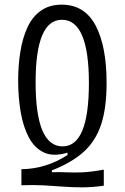

<svg xmlns="http://www.w3.org/2000/svg" viewBox="-20 -692 535 825"><path d="M426 106Q375 113 333.5 113Q292 113 252 110Q212 107 168.5 104.5Q125 102 72 104V35Q178 34 270 -26V-36Q210 -18 169.5 -36.5Q129 -55 104.5 -100.5Q80 -146 69 -210Q58 -274 58 -345Q58 -411 67.5 -470Q77 -529 98 -574.5Q119 -620 155.5 -646Q192 -672 245 -672Q343 -672 390.5 -583Q438 -494 438 -335Q438 -228 414.5 -157Q391 -86 339.5 -39.5Q288 7 203 40V48Q239 47 268.5 48.5Q298 50 334 48.5Q370 47 426 37ZM249 -63Q362 -63 362 -335Q362 -607 246 -607Q133 -607 133 -338Q133 -63 249 -63Z"/></svg>

Font: Bricolage Grotesque 12pt Condensed Light
Style: Regular
Weight: 300
Width: 3
Designer: Mathieu Triay
Foundry: Atelier Triay
Version: Version 1.001; ttfautohint (v1.8.4.7-5d5b);gftools[0.9.33.de